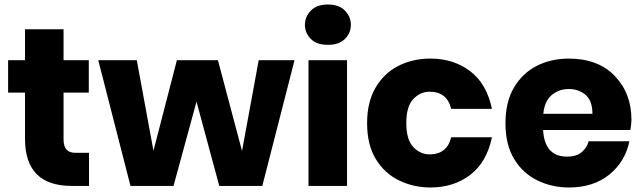

<svg xmlns="http://www.w3.org/2000/svg" viewBox="-20 -825 2852 852"><path d="M375 0H298Q91 0 91 -209V-414H16V-558H91V-695H262V-558H374V-414H262V-206Q262 -147 313 -147H375Z M1144 0H953L852 -374L750 0H559L416 -558H587L661 -156L765 -558H947L1054 -155L1128 -558H1287Z M1435 -626Q1385 -626 1359 -652.5Q1333 -679 1333 -715Q1333 -750 1359 -777.5Q1385 -805 1435 -805Q1485 -805 1511 -777.5Q1537 -750 1537 -715Q1537 -679 1511 -652.5Q1485 -626 1435 -626ZM1520 0H1349V-558H1520Z M1890 7Q1816 7 1751.5 -24Q1687 -55 1648 -118.5Q1609 -182 1609 -279Q1609 -372 1646.5 -436Q1684 -500 1747.5 -532.5Q1811 -565 1890 -565Q1993 -565 2066.5 -509Q2140 -453 2163 -342H1982Q1964 -418 1886 -418Q1845 -418 1814 -385.5Q1783 -353 1783 -279Q1783 -205 1814 -172.5Q1845 -140 1886 -140Q1964 -140 1982 -216H2163Q2140 -105 2066.5 -49Q1993 7 1890 7Z M2504 7Q2430 7 2365.5 -24Q2301 -55 2262 -118.5Q2223 -182 2223 -279Q2223 -372 2260.5 -436Q2298 -500 2361.5 -532.5Q2425 -565 2504 -565Q2634 -565 2708 -488Q2782 -411 2782 -294Q2782 -273 2777 -248H2390Q2397 -130 2496 -130Q2538 -130 2561.5 -150Q2585 -170 2592 -198H2773Q2754 -107 2683.5 -50Q2613 7 2504 7ZM2609 -320Q2609 -377 2579 -403.5Q2549 -430 2504 -430Q2460 -430 2428 -403Q2396 -376 2391 -320Z"/></svg>

Font: Ulagadi Sans
Style: Bold
Weight: 700
Designer: Ninad Kale (Devanagari), Jonny Pinhorn (Latin)
Foundry: Indian Type Foundry
Version: Version 3.01;March 29, 2020;FontCreator 12.0.0.2522 64-bit; 